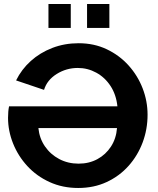

<svg xmlns="http://www.w3.org/2000/svg" viewBox="-20 -930 786 955"><path d="M369 5Q291 5 226.5 -24.5Q162 -54 116 -104Q70 -154 45 -216.5Q20 -279 20 -344Q20 -377 25 -401H564Q558 -459 530 -502Q502 -545 459 -568.5Q416 -592 367 -592Q310 -592 262 -562Q214 -532 199 -483L60 -530Q87 -585 133 -626.5Q179 -668 240 -691.5Q301 -715 371 -715Q448 -715 511 -685Q574 -655 619.5 -604.5Q665 -554 689.5 -490.5Q714 -427 714 -359Q714 -287 689.5 -221.5Q665 -156 619.5 -105Q574 -54 510.5 -24.5Q447 5 369 5ZM371 -116Q423 -116 464.5 -138.5Q506 -161 532 -201Q558 -241 562 -293H171Q176 -242 203.5 -202Q231 -162 274.5 -139Q318 -116 371 -116ZM221 -791V-910H332V-791ZM413 -791V-910H524V-791Z"/></svg>

Font: Raleway
Style: Bold
Weight: 700
Designer: Matt McInerney, Pablo Impallari, Rodrigo Fuenzalida
Foundry: Matt McInerney, Pablo Impallari, Rodrigo Fuenzalida
Version: Version 4.026